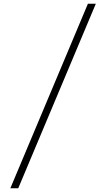

<svg xmlns="http://www.w3.org/2000/svg" viewBox="-20 -880 564 1020"><path d="M35 120H77L489 -860H447Z"/></svg>

Font: Spartan Light
Style: Regular
Weight: 300
Designer: Matt Bailey, Mirko Velimirovic
Foundry: Matt Bailey
Version: Version 1.003; ttfautohint (v1.8.3)